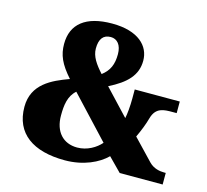

<svg xmlns="http://www.w3.org/2000/svg" viewBox="-105 -845 1054 976"><g transform="rotate(15 422.0 -357.0)"><path d="M315 10C413 10 490 -27 533 -70L602 0H828V-61H819C797 -61 764 -66 739 -92L635 -201C653 -239 667 -275 676 -308C693 -369 737 -369 782 -369H803V-430H566V-382C566 -342 562 -299 557 -277L431 -411C521 -456 570 -505 570 -582C570 -659 508 -724 369 -724C231 -724 159 -666 159 -561C159 -503 178 -459 234 -396C146 -364 47 -320 47 -200C47 -60 148 10 315 10ZM383 -462C347 -502 321 -538 321 -580C321 -631 341 -656 380 -656C414 -656 437 -629 437 -581C437 -527 422 -492 383 -462ZM359 -69C285 -69 238 -120 238 -205C238 -260 244 -309 282 -342L483 -127C457 -97 412 -69 359 -69Z"/></g></svg>

Font: UArctic Serif Black
Style: Regular
Weight: 900
Designer: Customization by Puisto advertising & original work Monotype Design Team
Foundry: Monotype Imaging Inc.
Version: Version 2.004